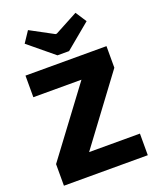

<svg xmlns="http://www.w3.org/2000/svg" viewBox="-168 -1037 931 1136"><g transform="rotate(-20 297.5 -469.0)"><path d="M335 -738 493 -869 448 -938 302 -860H294L149 -938L103 -869L262 -738ZM242 -136 553 -554V-690H43V-554H346L34 -136V0H562V-136Z"/></g></svg>

Font: Exo 2 Extra Bold
Style: Regular
Weight: 800
Designer: Natanael Gama
Version: Version 1.001;PS 001.001;hotconv 1.0.88;makeotf.lib2.5.64775